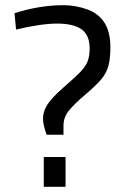

<svg xmlns="http://www.w3.org/2000/svg" viewBox="-20 -722 486 741"><path d="M42 -608 36 -671Q86 -687 133 -694.5Q180 -702 225.5 -702Q271 -702 316 -686Q406 -654 406 -541Q406 -498 399 -470Q392 -442 372 -417.5Q352 -393 310.5 -358Q269 -323 247 -296.5Q225 -270 225 -237V-202H160Q146 -240 146 -264Q146 -288 158 -310Q175 -341 224.5 -384Q274 -427 293 -447.5Q312 -468 319 -487.5Q326 -507 326 -535Q326 -587 294.5 -609Q263 -631 201 -631Q139 -631 42 -608ZM149 -1V-116H233V-1Z"/></svg>

Font: Cairo-CLs
Style: CLs-Regular
Weight: 400
Version: Version 3.130;gftools[0.9.24]